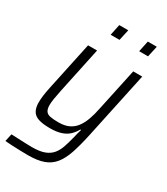

<svg xmlns="http://www.w3.org/2000/svg" viewBox="-226 -793 948 1090"><g transform="rotate(30 248.5 -248.5)"><path d="M143 201Q118 201 90.5 200Q63 199 37.5 198Q12 197 -8 195L3 145Q25 146 49 147Q73 148 96.5 149Q120 150 139 150Q190 150 220.5 138.5Q251 127 269 105.5Q287 84 297.5 53.5Q308 23 318 -17Q321 -31 325 -46Q329 -61 333 -74H328Q316 -52 297.5 -33.5Q279 -15 249 -4.5Q219 6 174 6Q126 6 98 -3.5Q70 -13 58 -34.5Q46 -56 46 -89Q46 -110 49.5 -136.5Q53 -163 60 -195L127 -510H186L122 -208Q115 -174 111 -149.5Q107 -125 107 -107Q107 -82 116 -68.5Q125 -55 145.5 -51Q166 -47 199 -47Q239 -47 266 -59.5Q293 -72 311.5 -96Q330 -120 342.5 -154.5Q355 -189 364 -234L423 -510H482L388 -69Q372 5 354.5 56.5Q337 108 311 140Q285 172 245 186.5Q205 201 143 201ZM395 -626 410 -698H469L453 -626ZM208 -626 223 -698H282L266 -626Z"/></g></svg>

Font: Saira SemiCondensed Light
Style: Italic
Weight: 300
Width: 4
Italic angle: -12°
Designer: Hector Gatti with collaboration of the Omnibus-Type team
Foundry: Omnibus-Type
Version: Version 1.101